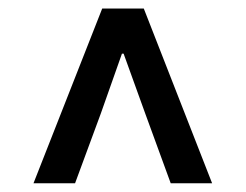

<svg xmlns="http://www.w3.org/2000/svg" viewBox="-20 -710 566 442"><path d="M57.1 -288.1 215.3 -690.4H311L468.3 -288.1H373L314.5 -448.2L264.6 -586.4H260.7L211.9 -448.2L152.8 -288.1Z"/></svg>

Font: Akatab
Style: Bold
Weight: 700
Designer: SIL Global
Foundry: SIL Global
Version: Version 4.100